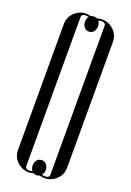

<svg xmlns="http://www.w3.org/2000/svg" viewBox="-157 -868 638 937"><g transform="rotate(20 162.5 -400.0)"><path d="M122 -812Q131 -812 145 -808Q155 -812 162 -812Q170 -812 178 -808Q189 -812 203 -812Q239 -812 264.5 -787Q290 -762 290 -727V-73Q290 -38 264.5 -13Q239 12 203 12Q189 12 178 8Q170 12 162 12Q154 12 146 8Q130 12 122 12Q86 12 60.5 -13Q35 -38 35 -73V-727Q35 -762 60.5 -787Q86 -812 122 -812ZM196 -27Q196 -11 186 1Q196 3 203 3Q225 3 225 -13V-787Q225 -803 203 -803Q196 -803 187 -800Q196 -788 196 -773Q196 -758 187 -746Q178 -734 162 -734Q146 -734 137 -746Q128 -758 128 -773Q128 -790 137 -801Q127 -803 122 -803Q100 -803 100 -787V-13Q100 3 122 3Q126 3 138 1Q128 -9 128 -27Q128 -43 137 -54.5Q146 -66 162 -66Q178 -66 187 -54Q196 -42 196 -27Z"/></g></svg>

Font: Cathisma Unicode
Style: Normal
Weight: 400
Version: Version 1.0